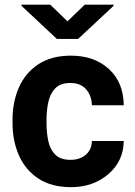

<svg xmlns="http://www.w3.org/2000/svg" viewBox="-20 -770 562 800"><path d="M273.9 -104Q312.5 -104 337.4 -125.2Q362.3 -146.5 362.8 -182.6H495.6Q494.6 -98.6 431.4 -44.4Q368.2 9.8 276.4 9.8Q194.3 9.8 140.1 -25.9Q85.9 -61.5 59.1 -122.1Q32.2 -182.6 32.2 -257.3V-271Q32.2 -345.7 59.1 -406.3Q85.9 -466.8 140.1 -502.4Q194.3 -538.1 275.9 -538.1Q373 -538.1 433.8 -482.4Q494.6 -426.8 495.6 -331.5H362.8Q362.3 -370.1 339.4 -397.2Q316.4 -424.3 273.4 -424.3Q232.4 -424.3 210.9 -402.6Q189.5 -380.9 181.6 -345.7Q173.8 -310.5 173.8 -271V-257.3Q173.8 -216.8 181.4 -181.6Q189 -146.5 210.7 -125.2Q232.4 -104 273.9 -104ZM189.5 -750.5 261.2 -681.2 333 -750.5H453.1V-745.6L305.7 -607.9H216.8L69.3 -746.1V-750.5Z"/></svg>

Font: RobotoDEMO
Style: Regular
Weight: 400
Designer: Christian Robertson
Foundry: Google
Version: Version 2.136